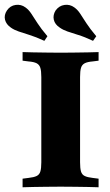

<svg xmlns="http://www.w3.org/2000/svg" viewBox="-68 -791 464 811"><path d="M176.6 -2.4Q152.4 -2.4 125 -2Q97.6 -1.6 71.8 -1.2Q46 -0.8 27.4 0V-36.3L52.4 -39.5Q75 -41.9 86.7 -47.6Q98.4 -53.2 102.4 -66.5Q106.5 -79.8 106.5 -105.6V-465.3Q106.5 -491.1 102.4 -504.4Q98.4 -517.7 86.7 -523.8Q75 -529.8 52.4 -531.5L27.4 -534.7V-571Q46 -570.2 71.8 -569.8Q97.6 -569.4 125 -569Q152.4 -568.5 176.6 -568.5H188.7H200Q224.2 -568.5 251.6 -569Q279 -569.4 304.8 -569.8Q330.6 -570.2 348.4 -571V-534.7L323.4 -531.5Q301.6 -529.8 289.9 -523.8Q278.2 -517.7 274.2 -504.4Q270.2 -491.1 270.2 -465.3V-105.6Q270.2 -79.8 274.2 -66.5Q278.2 -53.2 289.9 -47.6Q301.6 -41.9 323.4 -39.5L348.4 -36.3V0Q330.6 -0.8 304.8 -1.2Q279 -1.6 251.6 -2Q224.2 -2.4 200 -2.4H188.7ZM119.4 -618.5Q82.3 -635.5 56 -643.5Q29.8 -651.6 10.9 -658.1Q-8.1 -664.5 -21.8 -674.2Q-41.9 -687.9 -46.8 -707.7Q-51.6 -727.4 -38.7 -746.8Q-25 -766.9 -2 -770.2Q21 -773.4 39.5 -759.7Q53.2 -750 64.1 -733.5Q75 -716.9 90.3 -693.1Q105.6 -669.4 132.3 -637.9ZM325 -618.5Q288.7 -635.5 262.1 -643.5Q235.5 -651.6 216.9 -658.1Q198.4 -664.5 184.7 -674.2Q163.7 -687.9 159.3 -707.7Q154.8 -727.4 166.9 -746.8Q181.5 -766.9 204.4 -770.2Q227.4 -773.4 246 -759.7Q259.7 -750 270.6 -733.5Q281.5 -716.9 296.8 -693.1Q312.1 -669.4 338.7 -637.9Z"/></svg>

Font: Playfair 9pt Black
Style: Regular
Weight: 900
Designer: Claus Eggers Sørensen
Foundry: Claus Eggers Sørensen
Version: Version 2.203